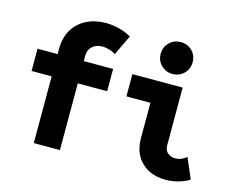

<svg xmlns="http://www.w3.org/2000/svg" viewBox="-106 -930 1338 1095"><g transform="rotate(15 562.5 -382.5)"><path d="M172.4 0V-555.7Q172.4 -623.5 201.4 -670.9Q230.5 -718.3 280.5 -743.2Q330.6 -768.1 392.6 -768.1Q431.6 -768.1 471.7 -758.1Q511.7 -748 543.9 -729L487.3 -609.4Q472.7 -620.1 450.9 -626.7Q429.2 -633.3 409.2 -633.3Q372.6 -633.3 349.6 -612.5Q326.7 -591.8 326.7 -556.2V0ZM53.7 -394V-525.4H500V-394ZM951.2 7.8Q892.1 7.8 848.1 -15.9Q804.2 -39.6 779.8 -82.8Q755.4 -126 755.4 -185.1V-525.4H910.6V-185.5Q910.6 -155.3 928.7 -139.9Q946.8 -124.5 973.1 -124.5Q992.2 -124.5 1009.5 -131.8Q1026.9 -139.2 1039.6 -150.4L1090.8 -30.8Q1069.3 -15.1 1030.5 -3.7Q991.7 7.8 951.2 7.8ZM613.8 -394V-525.4H910.6V-394ZM834 -585.4Q794.4 -585.4 767.1 -612.5Q739.7 -639.6 739.7 -679.2Q739.7 -719.7 767.1 -746.6Q794.4 -773.4 834 -773.4Q874 -773.4 901.1 -746.6Q928.2 -719.7 928.2 -679.2Q928.2 -639.6 901.1 -612.5Q874 -585.4 834 -585.4Z"/></g></svg>

Font: Reddit Mono ExtraBold
Style: Regular
Weight: 800
Monospace: yes
Designer: Stephen Hutchings
Foundry: Reddit
Version: Version 1.014